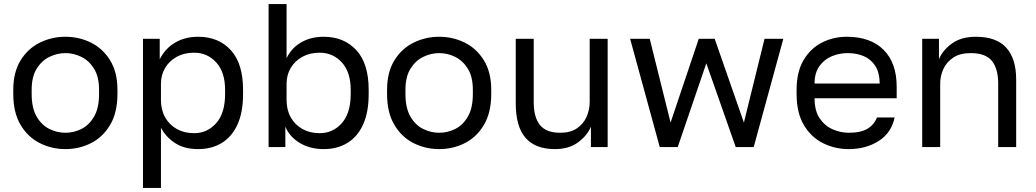

<svg xmlns="http://www.w3.org/2000/svg" viewBox="-20 -720 5070 940"><path d="M300 10Q233 10 174.5 -19.5Q116 -49 80.5 -109Q45 -169 45 -260V-280Q45 -366 80.5 -424Q116 -482 174.5 -511Q233 -540 300 -540Q368 -540 426 -511Q484 -482 519.5 -424Q555 -366 555 -280V-260Q555 -169 519.5 -109Q484 -49 426 -19.5Q368 10 300 10ZM300 -70Q341 -70 378.5 -88.5Q416 -107 440.5 -149Q465 -191 465 -260V-280Q465 -344 440.5 -383.5Q416 -423 378.5 -441.5Q341 -460 300 -460Q260 -460 222 -441.5Q184 -423 159.5 -383.5Q135 -344 135 -280V-260Q135 -191 159.5 -149Q184 -107 222 -88.5Q260 -70 300 -70Z M680 200V-530H762V-430Q789 -483 837.5 -511.5Q886 -540 950 -540Q1050 -540 1110 -474.5Q1170 -409 1170 -280V-260Q1170 -170 1142.5 -110Q1115 -50 1065.5 -20Q1016 10 950 10Q882 10 836.5 -20Q791 -50 768 -95V200ZM930 -68Q995 -68 1038.5 -117Q1082 -166 1082 -260V-280Q1082 -367 1038.5 -414.5Q995 -462 930 -462Q882 -462 845.5 -442Q809 -422 788.5 -387.5Q768 -353 768 -310V-230Q768 -182 788.5 -145.5Q809 -109 845.5 -88.5Q882 -68 930 -68Z M1565 10Q1497 10 1447 -20.5Q1397 -51 1377 -100V0H1295V-700H1383V-435Q1406 -484 1453.5 -512Q1501 -540 1565 -540Q1664 -540 1724.5 -474.5Q1785 -409 1785 -280V-260Q1785 -170 1757.5 -110Q1730 -50 1680.5 -20Q1631 10 1565 10ZM1545 -68Q1610 -68 1653.5 -117Q1697 -166 1697 -260V-280Q1697 -367 1653.5 -414.5Q1610 -462 1545 -462Q1497 -462 1460.5 -442Q1424 -422 1403.5 -387.5Q1383 -353 1383 -310V-230Q1383 -182 1403.5 -145.5Q1424 -109 1460.5 -88.5Q1497 -68 1545 -68Z M2130 10Q2063 10 2004.5 -19.5Q1946 -49 1910.5 -109Q1875 -169 1875 -260V-280Q1875 -366 1910.5 -424Q1946 -482 2004.5 -511Q2063 -540 2130 -540Q2198 -540 2256 -511Q2314 -482 2349.5 -424Q2385 -366 2385 -280V-260Q2385 -169 2349.5 -109Q2314 -49 2256 -19.5Q2198 10 2130 10ZM2130 -70Q2171 -70 2208.5 -88.5Q2246 -107 2270.5 -149Q2295 -191 2295 -260V-280Q2295 -344 2270.5 -383.5Q2246 -423 2208.5 -441.5Q2171 -460 2130 -460Q2090 -460 2052 -441.5Q2014 -423 1989.5 -383.5Q1965 -344 1965 -280V-260Q1965 -191 1989.5 -149Q2014 -107 2052 -88.5Q2090 -70 2130 -70Z M2697 10Q2601 10 2553 -45Q2505 -100 2505 -215V-530H2593V-220Q2593 -146 2623.5 -108Q2654 -70 2723 -70Q2773 -70 2805 -92Q2837 -114 2852 -148.5Q2867 -183 2867 -220V-530H2955V0H2873V-100Q2855 -56 2810 -23Q2765 10 2697 10Z M3210 0 3065 -530H3161L3263 -120L3401 -530H3479L3622 -120L3723 -530H3815L3670 0H3582L3438 -410L3298 0Z M4135 10Q4068 10 4009.5 -19Q3951 -48 3915.5 -108Q3880 -168 3880 -260V-280Q3880 -368 3914 -425.5Q3948 -483 4004 -511.5Q4060 -540 4125 -540Q4242 -540 4306 -476Q4370 -412 4370 -295V-239H3968Q3968 -177 3993.5 -140Q4019 -103 4057.5 -86.5Q4096 -70 4135 -70Q4195 -70 4227.5 -90Q4260 -110 4274 -145H4360Q4344 -69 4281.5 -29.5Q4219 10 4135 10ZM4130 -460Q4089 -460 4052 -444.5Q4015 -429 3991.5 -396Q3968 -363 3968 -311H4287Q4286 -366 4264.5 -398.5Q4243 -431 4208 -445.5Q4173 -460 4130 -460Z M4495 0V-530H4577V-430Q4595 -474 4640.5 -507Q4686 -540 4758 -540Q4858 -540 4906.5 -486.5Q4955 -433 4955 -330V0H4867V-310Q4867 -384 4836 -422Q4805 -460 4732 -460Q4680 -460 4647 -438Q4614 -416 4598.5 -382Q4583 -348 4583 -310V0Z"/></svg>

Font: Golos Text
Style: Regular
Weight: 400
Designer: A.Korolkova, Vitaly Kuzmin
Foundry: ParaType Ltd
Version: Version 2.004